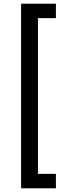

<svg xmlns="http://www.w3.org/2000/svg" viewBox="-20 -852 373 1037"><path d="M94 -832H282V-754H185V87H282V165H94Z"/></svg>

Font: Noto Sans Devanagari UI Condensed Medium
Style: Regular
Weight: 500
Width: 3
Designer: Jelle Bosma - Monotype Design Team
Foundry: Monotype Imaging Inc.
Version: Version 2.003